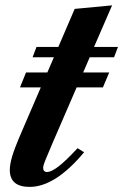

<svg xmlns="http://www.w3.org/2000/svg" viewBox="-20 -704 471 734"><path d="M93.5 10.5Q17.5 10.5 17.5 -54Q17.5 -75.5 26.5 -106.2Q35.5 -137 63 -200.5L136 -370H56.5L79.5 -427H161L186 -485H104.5L119.5 -524.5H203L265.5 -670L408.5 -683.5L339.5 -524.5H431L416 -485H323L298 -427H397.5L373.5 -370H273L183 -162Q166 -122 157.8 -102.2Q149.5 -82.5 147.2 -74.5Q145 -66.5 145 -62.5Q145 -46.5 160 -46.5Q176.5 -46.5 204.5 -68.2Q232.5 -90 276.5 -137.5L301.5 -122Q191 10.5 93.5 10.5Z"/></svg>

Font: Libre Caslon Text SemiBold Italic
Style: Regular
Weight: 600
Italic angle: -22.583°
Designer: Pablo Impallari, Rodrigo Fuenzalida, Katja Schimmel
Foundry: Pablo Impallari, Rodrigo Fuenzalida
Version: Version 2.000